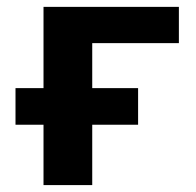

<svg xmlns="http://www.w3.org/2000/svg" viewBox="-20 -536 568 556"><path d="M106 -516.1H498V-411.1H247.1V-280.8H379.9V-174.8H247.1V0H106V-174.8H24.9V-280.8H106Z"/></svg>

Font: LT Superior
Style: Bold
Weight: 400
Designer: Daniel Lyons
Foundry: LyonsType
Version: Version 1.000